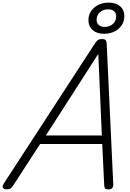

<svg xmlns="http://www.w3.org/2000/svg" viewBox="-64 -1427 993 1461"><path d="M-14 14Q-35 14 -41.5 1.5Q-48 -11 -36 -29L660 -1099Q672 -1117 683 -1123.5Q694 -1130 714 -1130Q730 -1130 738.5 -1122.5Q747 -1115 748 -1091L798 -22Q798 -5 789.5 4.5Q781 14 760 14Q742 14 736 7Q730 0 729 -17L714 -331H241L38 -18Q24 2 15 8Q6 14 -14 14ZM285 -396H711L684 -1017ZM728 -1170Q692 -1170 665.5 -1182.5Q639 -1195 624 -1218.5Q609 -1242 609 -1274Q609 -1312 629 -1342Q649 -1372 683.5 -1389.5Q718 -1407 762 -1407Q798 -1407 825 -1395Q852 -1383 867 -1360Q882 -1337 882 -1303Q882 -1265 862 -1235Q842 -1205 807.5 -1187.5Q773 -1170 728 -1170ZM731 -1222Q771 -1222 795.5 -1245Q820 -1268 820 -1302Q820 -1329 803.5 -1342.5Q787 -1356 759 -1356Q720 -1356 695.5 -1333Q671 -1310 671 -1276Q671 -1250 688.5 -1236Q706 -1222 731 -1222Z"/></svg>

Font: Playwrite CU Light
Style: Regular
Weight: 300
Designer: Veronika Burian, José Scaglione
Foundry: TypeTogether
Version: Version 1.002